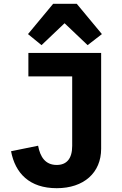

<svg xmlns="http://www.w3.org/2000/svg" viewBox="-20 -976 640 1008"><path d="M129 -698V-575H359V-210C359 -142 329 -110 278 -110C218 -110 191 -152 180 -211L38 -182C60 -66 135 12 278 12C420 12 511 -69 511 -195V-698ZM259 -956 127 -797 198 -739 319 -854 440 -739 515 -797 383 -956Z"/></svg>

Font: IBM Plex Mono
Style: Bold
Weight: 700
Monospace: yes
Designer: Mike Abbink, Paul van der Laan, Pieter van Rosmalen
Foundry: Bold Monday
Version: Version 2.004